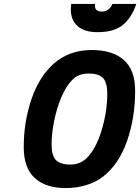

<svg xmlns="http://www.w3.org/2000/svg" viewBox="-20 -947 715 979"><path d="M341 -900Q341 -909 343 -927H465L464 -918Q464 -888 500 -888Q519 -888 532.5 -898.5Q546 -909 553 -927H675Q651 -856 606 -819.5Q561 -783 478 -783Q411 -783 376 -813.5Q341 -844 341 -900ZM101 -196Q101 -327 141 -443Q181 -559 257 -625Q335 -692 448 -692Q553 -692 611 -641.5Q669 -591 669 -484Q669 -347 628 -228.5Q587 -110 505 -46Q469 -18 419 -3Q369 12 315 12Q213 12 157 -39.5Q101 -91 101 -196ZM423 -142Q470 -189 498.5 -284Q527 -379 527 -470Q527 -525 506 -548.5Q485 -572 432 -572Q381 -572 351 -542Q317 -509 292.5 -450.5Q268 -392 255.5 -327.5Q243 -263 243 -210Q243 -155 264.5 -131.5Q286 -108 339 -108Q389 -108 423 -142Z"/></svg>

Font: Cairo
Style: Bold Italic
Weight: 700
Italic angle: -13°
Designer: Mohamed Gaber, Accademia di Belle Arti di Urbino and others
Foundry: Kief Type Foundry, Accademia di Belle Arti di Urbino and others
Version: Version 3.011